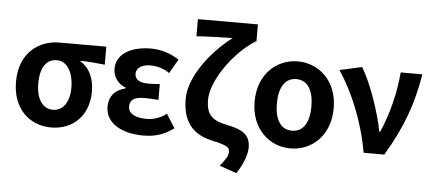

<svg xmlns="http://www.w3.org/2000/svg" viewBox="-60 -939 2902 1291"><g transform="rotate(5 1390.5 -293.5)"><path d="M305.1 13.8C451.6 13.8 558.8 -86.3 558.8 -250.8C558.8 -341.4 523.7 -411.4 464.6 -445.6V-450.4C524 -448.9 567 -444.5 628.7 -438.2V-559.8H312C174 -559.8 44.2 -467.6 44.2 -273.4C44.2 -87.9 161.9 13.8 305.1 13.8ZM306.6 -105.8C239.1 -105.8 194.5 -167.6 194.5 -273.4C194.5 -390.4 240.3 -440.2 307.1 -440.2C378.6 -440.2 418.9 -360.7 418.9 -265.6C418.9 -165.3 375 -105.8 306.6 -105.8Z M926.9 13.8C999.6 13.8 1062.1 -0.8 1133 -52.9L1074 -146.4C1029 -111.1 981.1 -99.6 941.8 -99.6C861.2 -99.6 816.3 -126.3 816.3 -172.6C816.3 -218.6 847.7 -238.4 915.1 -238.4C944.7 -238.4 976.4 -236 1009 -234V-340.5C982.8 -338.5 955.7 -336.9 932.6 -336.9C870.5 -336.9 840.4 -358.2 840.4 -396C840.4 -436.6 880.4 -460.2 937.1 -460.2C982 -460.2 1026 -446.4 1065 -420L1119.6 -515.1C1065 -551.9 996.9 -573.5 929.8 -573.5C806.4 -573.5 696.5 -524.4 696.5 -415.9C696.5 -368.7 725.2 -316.5 782.5 -296.8V-291.8C716.7 -275.3 672.2 -234.8 672.2 -158.2C672.2 -46.3 784.3 13.8 926.9 13.8Z M1573.8 210.9C1621.9 140.8 1641.6 71.1 1641.6 34.3C1641.6 -49.2 1595.7 -84.3 1483.6 -106.2C1382.3 -126.4 1341.2 -162.4 1341.2 -265.2C1341.2 -389.8 1478.6 -590.1 1625.7 -682.2H1631.3V-797.9H1226.2V-682.2C1295.5 -688.3 1418.6 -689.9 1470 -691.5C1317 -574.7 1190.9 -399.2 1190.9 -257.2C1190.9 -71.9 1292.1 -13.8 1398.9 9C1490 28.7 1512 41.3 1512 72.4C1512 102.6 1493.2 126.4 1458.6 171.4Z M1921.2 13.8C2062.9 13.8 2188 -93.8 2188 -279.9C2188 -466 2062.9 -573.5 1921.2 -573.5C1779.3 -573.5 1654.2 -466 1654.2 -279.9C1654.2 -93.8 1779.3 13.8 1921.2 13.8ZM1921.2 -105.8C1843.2 -105.8 1804.5 -173.5 1804.5 -279.9C1804.5 -385.4 1843.2 -454 1921.2 -454C1999 -454 2037.6 -385.4 2037.6 -279.9C2037.6 -173.5 1999 -105.8 1921.2 -105.8Z M2414.3 0H2554.1C2675 -204 2729.2 -362.2 2762 -559.8H2615.8C2604.7 -424.9 2570.1 -280.2 2512.5 -149.3H2507.5C2483.2 -277.3 2418.7 -466.6 2354.5 -573.5L2204.5 -540C2296.4 -401.8 2379.2 -206.6 2414.3 0Z"/></g></svg>

Font: Source Han Sans JP VF
Style: Regular
Weight: 250
Designer: Ryoko NISHIZUKA 西塚涼子 (kana, bopomofo & ideographs); Paul D. Hunt (Latin, Greek & Cyrillic); Sandoll Communications 산돌커뮤니
Foundry: Adobe
Version: Version 2.004;hotconv 1.0.118;makeotfexe 2.5.65603